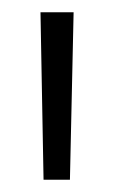

<svg xmlns="http://www.w3.org/2000/svg" viewBox="-20 -720 186 313"><path d="M51 -427 46 -700H100L94 -427Z"/></svg>

Font: Georama SemiCondensed Light
Style: Regular
Weight: 300
Width: 4
Designer: Jean-Baptiste Levee
Foundry: Production Type
Version: Version 1.000